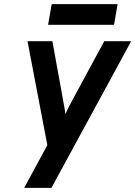

<svg xmlns="http://www.w3.org/2000/svg" viewBox="-20 -709 651 923"><path d="M96.4 194 207.6 -11.4 112.2 -511H231.8L287.4 -204.6Q289.5 -194.7 291.5 -182.2Q293.5 -169.8 294.4 -159.6Q299.2 -171.6 304.6 -182.9Q310 -194.2 315.6 -204.6L481.2 -511H610.6L227.4 194ZM211.2 -589.8 228.4 -689.2H545.4L528.2 -589.8Z"/></svg>

Font: Overpass
Style: Italic
Weight: 400
Italic angle: -10°
Designer: Delve Withrington, Dave Bailey, Thomas Jockin
Foundry: Delve Fonts LLC
Version: Version 4.000